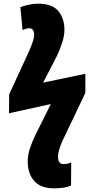

<svg xmlns="http://www.w3.org/2000/svg" viewBox="-20 -787 512 1046"><path d="M367 224 368 98Q347 107 326 107Q296 107 296 66Q296 50 302.5 28Q309 6 320 -19L445 -281V-385L215 -337L289 -480Q305 -514 318 -552.5Q331 -591 331 -625Q331 -687 297.5 -727Q264 -767 188 -767Q160 -767 134.5 -761Q109 -755 91 -748L103 -623Q123 -633 140 -633Q166 -633 166 -596Q166 -570 136 -503L30 -273L29 -170L257 -220L173 -52Q155 -15 143 21.5Q131 58 131 92Q131 159 166.5 199Q202 239 275 239Q309 239 331.5 234.5Q354 230 367 224Z"/></svg>

Font: Noto Sans Display SemiCondensed Black
Style: Italic
Weight: 900
Width: 4
Designer: Monotype Design team
Foundry: Monotype Imaging Inc.
Version: 1.000